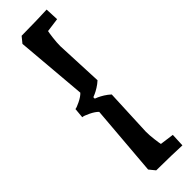

<svg xmlns="http://www.w3.org/2000/svg" viewBox="-301 -766 891 891"><g transform="rotate(-45 144.5 -320.5)"><path d="M131.8 -315.9V-325.2Q134.8 -326.2 146 -331.1Q157.2 -335.9 172.6 -345.5Q188 -355 201.2 -367.2L190.9 -601.1Q190.9 -626 194.6 -654.5Q198.2 -683.1 200.2 -690.9L269 -700.2L266.1 -766.1Q249 -765.1 195.1 -763.7Q141.1 -762.2 98.1 -762.2L74.2 -732.9L104 -382.8Q91.8 -369.6 66.9 -357.4Q42 -345.2 34.2 -345.2L29.8 -295.9Q39.6 -295.9 65.2 -283.4Q90.8 -271 103 -257.8L74.2 91.8L98.1 121.1Q141.1 121.1 195.1 122.6Q249 124 266.1 125L269 59.1L200.2 49.8Q198.2 42 194.6 13.4Q190.9 -15.1 190.9 -40L201.2 -273.9Q188 -286.1 172.6 -295.7Q157.2 -305.2 146 -310.1Q134.8 -314.9 131.8 -315.9Z"/></g></svg>

Font: Sura
Style: Bold
Weight: 700
Designer: Carolina Giovagnoli
Foundry: Huerta Tipografica
Version: Version 1.002;PS 001.002;hotconv 1.0.70;makeotf.lib2.5.58329